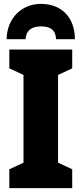

<svg xmlns="http://www.w3.org/2000/svg" viewBox="-20 -969 420 989"><path d="M191 -949C93 -949 16 -877 14 -767H112C115 -818 150 -833 191 -833C236 -833 266 -818 269 -767H366C365 -884 293 -949 191 -949ZM352 0V-97L279 -131V-583L352 -617V-714H28V-617L101 -583V-131L28 -97V0Z"/></svg>

Font: Noto Sans Condensed Black
Style: Regular
Weight: 900
Width: 3
Designer: Monotype Design Team
Foundry: Monotype Imaging Inc.
Version: Version 2.013